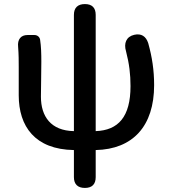

<svg xmlns="http://www.w3.org/2000/svg" viewBox="-20 -723 837 943"><path d="M450 -391V-650C450 -685 432 -703 397 -703C362 -703 343 -685 343 -650V-79C230 -81 181 -151 181 -248C181 -285 183 -364 183 -419C183 -460 182 -495 177 -528C175 -541 164 -551 149 -551H118H115C83 -551 65 -530 69 -493C72 -456 72 -422 72 -394V-255C72 -103 151 11 343 14V147C343 182 362 200 397 200C432 200 450 182 450 147V14C633 10 737 -104 737 -305C737 -378 727 -443 708 -511C697 -545 674 -560 639 -552C600 -543 587 -510 599 -471C615 -409 621 -358 621 -300C621 -149 561 -83 450 -79Z"/></svg>

Font: GenSenRounded2 TW M
Style: Regular
Weight: 500
Version: Version 2.100;PS 2.1;hotconv 16.6.51;makeotf.lib2.5.65220 DE